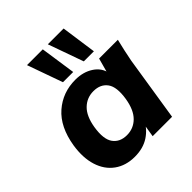

<svg xmlns="http://www.w3.org/2000/svg" viewBox="-208 -899 1049 1049"><g transform="rotate(-45 316.0 -374.5)"><path d="M232 11Q163 11 114.5 -24Q66 -59 46 -122.5Q26 -186 39 -270Q59 -393 130 -455Q201 -517 299 -517Q360 -517 403.5 -488.5Q447 -460 456 -412L446 -408L473 -507H618Q610 -474 602.5 -440.5Q595 -407 589 -375L530 0H380L396 -99H412Q388 -49 342.5 -19Q297 11 232 11ZM285 -103Q336 -103 372 -138.5Q408 -174 420 -247Q433 -329 406 -366Q379 -403 325 -403Q274 -403 238 -368Q202 -333 190 -260Q177 -178 204 -140.5Q231 -103 285 -103ZM403 -555 330 -760H452L481 -555ZM242 -555 169 -760H291L321 -555Z"/></g></svg>

Font: Mulish ExtraLight ExtraBold
Style: Italic
Weight: 800
Italic angle: -9°
Version: Version 3.603